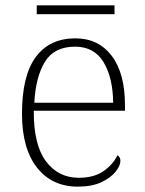

<svg xmlns="http://www.w3.org/2000/svg" viewBox="-20 -686 539 716"><path d="M270 10Q174 10 118 -61Q62 -132 62 -262Q62 -404 113.5 -473.5Q165 -543 261 -543Q347 -543 396.5 -478Q446 -413 446 -294V-273H106Q105 -147 151 -85Q197 -23 274 -23Q330 -23 365.5 -47.5Q401 -72 418 -107Q423 -104 426 -99Q429 -94 429 -86Q429 -68 411 -45.5Q393 -23 358 -6.5Q323 10 270 10ZM402 -303Q401 -397 366 -454.5Q331 -512 260 -512Q182 -512 147.5 -455.5Q113 -399 108 -303ZM117 -633V-666H407V-633Z"/></svg>

Font: Noto Serif Thai ExtraLight
Style: Regular
Weight: 250
Version: Version 2.001